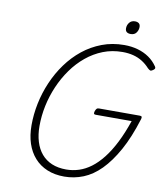

<svg xmlns="http://www.w3.org/2000/svg" viewBox="-122 -1300 1223 1418"><g transform="rotate(10 490.0 -591.0)"><path d="M457 19Q385 19 328.5 -4.5Q272 -28 233 -72Q194 -116 174 -176.5Q154 -237 154 -313Q154 -395 171 -477.5Q188 -560 222 -639Q256 -718 305.5 -786Q355 -854 418.5 -905Q482 -956 559.5 -985.5Q637 -1015 727 -1015Q782 -1015 829 -1001.5Q876 -988 913 -962.5Q950 -937 976 -899Q983 -889 979 -881.5Q975 -874 964 -868Q954 -861 947 -863Q940 -865 928 -876Q903 -904 872 -923.5Q841 -943 804 -952.5Q767 -962 723 -962Q645 -962 577.5 -935.5Q510 -909 453 -862Q396 -815 351.5 -752.5Q307 -690 276 -618Q245 -546 229 -470Q213 -394 213 -317Q213 -253 229 -200.5Q245 -148 276.5 -111Q308 -74 354.5 -54.5Q401 -35 462 -35Q511 -35 557.5 -50Q604 -65 647.5 -97.5Q691 -130 731.5 -181.5Q772 -233 808.5 -305Q845 -377 877 -471H607Q595 -471 593.5 -478Q592 -485 596 -497Q601 -510 606.5 -515.5Q612 -521 623 -521H929Q941 -521 944 -515.5Q947 -510 943 -497Q899 -355 844.5 -257Q790 -159 729 -97.5Q668 -36 599.5 -8.5Q531 19 457 19ZM758 -1103Q739 -1103 728 -1111.5Q717 -1120 717 -1139Q717 -1163 732 -1182Q747 -1201 774 -1201Q792 -1201 803 -1192.5Q814 -1184 814 -1165Q814 -1142 800 -1122.5Q786 -1103 758 -1103Z"/></g></svg>

Font: Playwrite RO ExtraLight
Style: Regular
Weight: 250
Version: Version 1.002